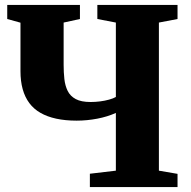

<svg xmlns="http://www.w3.org/2000/svg" viewBox="-20 -763 777 783"><path d="M452.5 -302.5Q418.5 -287 376.5 -279Q334.5 -271 292.5 -271Q246.5 -271 209.5 -279Q172.5 -287 145 -302.8Q117.5 -318.5 99.5 -342.8Q81.5 -367 72.5 -399.5Q63.5 -432 63.5 -472.5V-670.5L9.5 -685.5V-743H306V-685.5L239.5 -671V-499Q239.5 -468 242.5 -440.8Q245.5 -413.5 256 -392.2Q266.5 -371 288.8 -359Q311 -347 349.5 -347Q368.5 -347 388.2 -349.5Q408 -352 425 -356.8Q442 -361.5 452.5 -367.5V-671L377 -685.5V-743H704V-685.5L628 -671V-67L704 -54V0H346.5V-54.5L452.5 -67Z"/></svg>

Font: Merriweather 48pt Black
Style: Regular
Weight: 900
Version: Version 2.100